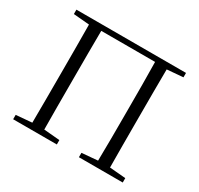

<svg xmlns="http://www.w3.org/2000/svg" viewBox="-153 -913 1140 1100"><g transform="rotate(30 417.5 -362.5)"><path d="M55 -696 160 -687C161 -590 161 -490 161 -390V-342C161 -231 161 -135 160 -38L55 -29V0H344V-29L239 -38C238 -136 238 -231 238 -342V-390C238 -491 238 -593 239 -691H595C597 -592 597 -491 597 -390V-342C597 -231 597 -135 595 -38L490 -29V0H780V-29L674 -38C673 -136 673 -232 673 -342V-390C673 -490 673 -590 674 -687L780 -696V-725H55Z"/></g></svg>

Font: Noto Serif CJK SC Light
Style: Regular
Weight: 300
Designer: Ryoko NISHIZUKA 西塚涼子 (kana & ideographs); Frank Grießhammer (Latin, Greek & Cyrillic); Wenlong ZHANG 张文龙 (bopomofo); San
Foundry: Adobe
Version: Version 2.001;hotconv 1.1.0;makeotfexe 2.6.0